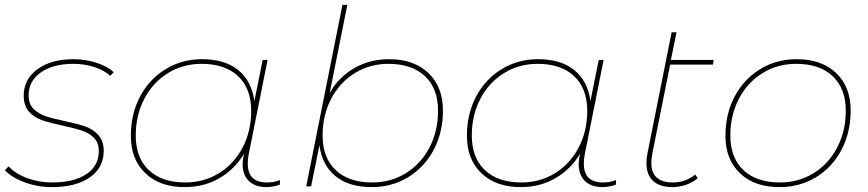

<svg xmlns="http://www.w3.org/2000/svg" viewBox="-23 -762 3547 785"><path d="M-3 -66 12 -82Q41 -51 89 -33.5Q137 -16 190 -16Q279 -16 330 -50Q381 -84 381 -144Q381 -178 361.5 -198Q342 -218 313.5 -227.5Q285 -237 235 -248Q183 -259 150.5 -270Q118 -281 96 -305Q74 -329 74 -371Q74 -438 130 -479Q186 -520 278 -520Q326 -520 371 -505.5Q416 -491 442 -467L428 -452Q401 -476 361 -488.5Q321 -501 277 -501Q194 -501 144 -466Q94 -431 94 -372Q94 -337 114 -317Q134 -297 163.5 -287Q193 -277 241 -267Q294 -256 325.5 -245Q357 -234 379 -210Q401 -186 401 -145Q401 -76 344 -36.5Q287 3 189 3Q131 3 78 -16.5Q25 -36 -3 -66Z M1122 -26 1121 -7Q1111 -3 1095.5 0Q1080 3 1067 3Q1020 3 994.5 -22Q969 -47 969 -91Q969 -102 973 -126L975 -134Q937 -70 874 -33.5Q811 3 732 3Q631 3 571.5 -53.5Q512 -110 512 -207Q512 -296 549.5 -367Q587 -438 653.5 -479Q720 -520 804 -520Q896 -520 951 -475.5Q1006 -431 1017 -349L1051 -517H1071L994 -132Q990 -113 990 -93Q990 -16 1068 -16Q1100 -16 1122 -26ZM1004 -309Q1004 -400 950.5 -450.5Q897 -501 801 -501Q725 -501 663.5 -463Q602 -425 567 -358Q532 -291 532 -208Q532 -117 585.5 -66.5Q639 -16 735 -16Q811 -16 872.5 -54Q934 -92 969 -159Q1004 -226 1004 -309Z M1788 -310Q1788 -221 1750.5 -150Q1713 -79 1646.5 -38Q1580 3 1496 3Q1404 3 1349 -41.5Q1294 -86 1283 -168L1249 0H1229L1377 -742H1397L1325 -382Q1362 -447 1425.5 -483.5Q1489 -520 1568 -520Q1669 -520 1728.5 -463.5Q1788 -407 1788 -310ZM1768 -309Q1768 -400 1714.5 -450.5Q1661 -501 1565 -501Q1489 -501 1427.5 -463Q1366 -425 1331 -358Q1296 -291 1296 -208Q1296 -117 1349.5 -66.5Q1403 -16 1499 -16Q1575 -16 1636.5 -54Q1698 -92 1733 -159Q1768 -226 1768 -309Z M2496 -26 2495 -7Q2485 -3 2469.5 0Q2454 3 2441 3Q2394 3 2368.5 -22Q2343 -47 2343 -91Q2343 -102 2347 -126L2349 -134Q2311 -70 2248 -33.5Q2185 3 2106 3Q2005 3 1945.5 -53.5Q1886 -110 1886 -207Q1886 -296 1923.5 -367Q1961 -438 2027.5 -479Q2094 -520 2178 -520Q2270 -520 2325 -475.5Q2380 -431 2391 -349L2425 -517H2445L2368 -132Q2364 -113 2364 -93Q2364 -16 2442 -16Q2474 -16 2496 -26ZM2378 -309Q2378 -400 2324.5 -450.5Q2271 -501 2175 -501Q2099 -501 2037.5 -463Q1976 -425 1941 -358Q1906 -291 1906 -208Q1906 -117 1959.5 -66.5Q2013 -16 2109 -16Q2185 -16 2246.5 -54Q2308 -92 2343 -159Q2378 -226 2378 -309Z M2645 -139Q2640 -112 2640 -96Q2640 -16 2728 -16Q2779 -16 2819 -48L2830 -34Q2810 -16 2782 -6.5Q2754 3 2726 3Q2674 3 2647 -22.5Q2620 -48 2620 -95Q2620 -115 2624 -134L2723 -630H2743L2720 -517H2895L2892 -498H2717Z M2943 -207Q2943 -296 2980.5 -367Q3018 -438 3084.5 -479Q3151 -520 3235 -520Q3336 -520 3395.5 -463.5Q3455 -407 3455 -310Q3455 -221 3417.5 -149.5Q3380 -78 3313.5 -37.5Q3247 3 3163 3Q3062 3 3002.5 -53.5Q2943 -110 2943 -207ZM3435 -309Q3435 -400 3381.5 -450.5Q3328 -501 3232 -501Q3156 -501 3094.5 -463Q3033 -425 2998 -358Q2963 -291 2963 -208Q2963 -117 3016.5 -66.5Q3070 -16 3166 -16Q3242 -16 3303.5 -54Q3365 -92 3400 -159Q3435 -226 3435 -309Z"/></svg>

Font: Montserrat Alternates Thin
Style: Italic
Weight: 250
Italic angle: -11.3°
Designer: Julieta Ulanovsky
Foundry: Julieta Ulanovsky
Version: Version 7.200